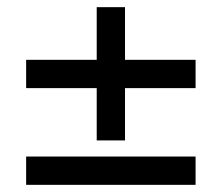

<svg xmlns="http://www.w3.org/2000/svg" viewBox="-20 -516 619 536"><path d="M250 -124V-270H53V-349H250V-496H329V-349H526V-270H329V-124ZM53 0V-79H526V0Z"/></svg>

Font: Atkinson Hyperlegible
Style: Regular
Weight: 400
Designer: Elliott Scott, Megan Eiswerth, Linus Boman, Theodore Petrosky
Foundry: Braille Institute
Version: Version 1.006; ttfautohint (v1.8.3)